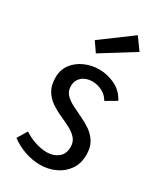

<svg xmlns="http://www.w3.org/2000/svg" viewBox="-210 -920 865 1014"><g transform="rotate(30 222.0 -413.5)"><path d="M212 12Q167 12 120.5 -3.5Q74 -19 34 -49L70 -109Q102 -87 139.5 -75Q177 -63 210 -63Q250 -63 278 -85Q306 -107 306 -150Q306 -181 288 -201.5Q270 -222 241 -237Q212 -252 179.5 -266.5Q147 -281 118 -301Q89 -321 71 -351.5Q53 -382 53 -429Q53 -477 79 -511Q105 -545 146.5 -563Q188 -581 233 -581Q283 -581 330 -558.5Q377 -536 402 -487L338 -450Q321 -480 292 -494Q263 -508 234 -508Q211 -508 191 -499.5Q171 -491 158.5 -473.5Q146 -456 146 -430Q146 -400 164 -380.5Q182 -361 211 -346Q240 -331 272.5 -316Q305 -301 334 -281Q363 -261 381 -231Q399 -201 399 -156Q399 -102 372.5 -64.5Q346 -27 303.5 -7.5Q261 12 212 12ZM174 -645 134 -703 318 -839 370 -767Z"/></g></svg>

Font: Yaldevi Medium
Style: Regular
Weight: 500
Designer: Sol Matas, Rajitha Manaperi, Kosala Senevirathne
Foundry: Mooniak
Version: Version 1.100